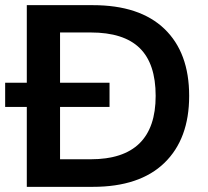

<svg xmlns="http://www.w3.org/2000/svg" viewBox="-26 -725 808 745"><path d="M78 0V-705H334Q516 -705 612 -613Q708 -521 708 -353Q708 -186 612 -93Q516 0 334 0ZM207 -107H326Q578 -107 578 -353Q578 -478 516 -538.5Q454 -599 326 -599H207ZM-6 -310V-404H399V-310Z"/></svg>

Font: MulishBold
Style: Bold
Weight: 700
Designer: Vernon Adams
Foundry: Vernon Adams
Version: Version 3.602; ttfautohint (v1.8.3)